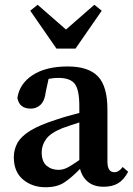

<svg xmlns="http://www.w3.org/2000/svg" viewBox="-20 -772 560 806"><path d="M415 12Q375 12 350 -8Q325 -28 316 -63Q279 -25 249 -5.5Q219 14 171 14Q115 14 76.5 -18.5Q38 -51 38 -112Q38 -144 53 -171.5Q68 -199 106.5 -223Q145 -247 217 -270Q237 -277 262 -284Q287 -291 313 -298V-326Q313 -396 293.5 -420.5Q274 -445 225 -445Q216 -445 205.5 -444Q195 -443 184 -441L172 -386Q168 -350 151 -333Q134 -316 109 -316Q61 -316 53 -361Q62 -421 117.5 -457Q173 -493 264 -493Q351 -493 391 -451.5Q431 -410 431 -312V-94Q431 -49 460 -49Q479 -49 495 -71L518 -51Q500 -17 475.5 -2.5Q451 12 415 12ZM155 -133Q155 -94 175.5 -76.5Q196 -59 226 -59Q243 -59 260 -67Q277 -75 313 -100V-258Q292 -251 273.5 -245Q255 -239 242 -234Q192 -214 173.5 -188Q155 -162 155 -133ZM138 -752 257 -648 376 -752 407 -727 297 -568H217L107 -727Z"/></svg>

Font: Source Serif Pro SemiBold
Style: Regular
Weight: 600
Designer: Frank Grießhammer
Foundry: Adobe Systems Incorporated
Version: Version 3.001;hotconv 1.0.111;makeotfexe 2.5.65597